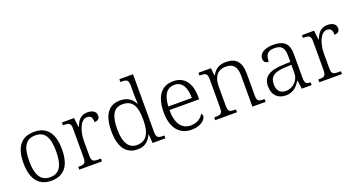

<svg xmlns="http://www.w3.org/2000/svg" viewBox="-45 -1399 3810 2047"><g transform="rotate(-20 1860.0 -375.0)"><path d="M277 10C421 10 497 -80 497 -268C497 -457 417 -544 281 -544C135 -544 60 -455 60 -268C60 -80 142 10 277 10ZM278 -30C169 -30 125 -115 125 -268C125 -425 168 -504 280 -504C387 -504 431 -427 431 -268C431 -118 391 -30 278 -30Z M596 0H853V-32H822C771 -32 747 -38 747 -104V-274C747 -372 786 -498 862 -498C904 -498 922 -477 922 -421C965 -421 982 -443 982 -474C982 -517 948 -545 885 -545C802 -545 772 -490 747 -431H743L732 -536H594V-504H603C661 -504 683 -497 683 -433V-107C683 -39 660 -32 608 -32H596Z M1258 10C1341 10 1387 -34 1417 -100H1420L1428 0H1573V-32H1562C1505 -32 1482 -39 1482 -103V-760H1327V-728H1343C1394 -728 1418 -721 1418 -655V-557C1418 -526 1420 -485 1422 -450H1417C1389 -508 1337 -545 1255 -545C1124 -545 1057 -452 1057 -267C1057 -81 1130 10 1258 10ZM1265 -36C1173 -35 1123 -114 1123 -265C1123 -415 1163 -498 1265 -498C1382 -498 1419 -418 1419 -266C1419 -118 1375 -37 1265 -36Z M1868 10C1979 10 2034 -50 2034 -87C2034 -101 2028 -110 2020 -114C1996 -72 1949 -36 1877 -36C1777 -36 1717 -110 1716 -268H2053V-299C2053 -457 1979 -544 1859 -544C1725 -544 1650 -451 1650 -263C1650 -89 1733 10 1868 10ZM1985 -308H1718C1725 -431 1766 -503 1857 -503C1946 -503 1985 -425 1985 -308Z M2138 0H2385V-32H2375C2318 -32 2296 -38 2296 -102V-326C2296 -414 2329 -498 2438 -498C2528 -498 2560 -442 2560 -354V0H2710V-32H2700C2642 -32 2624 -39 2624 -105V-353C2624 -485 2567 -544 2458 -544C2389 -544 2339 -525 2298 -452H2293L2285 -536H2143V-504H2158C2209 -504 2232 -497 2232 -433V-105C2232 -39 2210 -32 2152 -32H2138Z M2938 10C3028 10 3070 -44 3103 -94H3108L3120 0H3232V-32H3228C3179 -32 3167 -48 3167 -112V-379C3167 -491 3115 -544 2995 -544C2889 -544 2832 -502 2832 -446C2832 -406 2851 -391 2888 -391C2888 -460 2906 -506 2993 -506C3089 -506 3103 -450 3103 -372V-310L3020 -307C2864 -301 2790 -254 2790 -148C2790 -40 2854 10 2938 10ZM2953 -35C2885 -35 2855 -80 2855 -145C2855 -224 2897 -269 3029 -274L3103 -277V-181C3103 -105 3041 -35 2953 -35Z M3319 0H3576V-32H3545C3494 -32 3470 -38 3470 -104V-274C3470 -372 3509 -498 3585 -498C3627 -498 3645 -477 3645 -421C3688 -421 3705 -443 3705 -474C3705 -517 3671 -545 3608 -545C3525 -545 3495 -490 3470 -431H3466L3455 -536H3317V-504H3326C3384 -504 3406 -497 3406 -433V-107C3406 -39 3383 -32 3331 -32H3319Z"/></g></svg>

Font: Noto Serif Ethiopic Light
Style: Regular
Weight: 300
Designer: Monotype Design Team
Foundry: Monotype Imaging Inc.
Version: Version 2.102